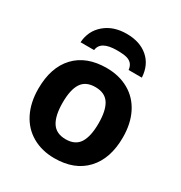

<svg xmlns="http://www.w3.org/2000/svg" viewBox="-181 -901 981 1041"><g transform="rotate(30 309.5 -380.5)"><path d="M574.2 -273.9Q574.2 -140.6 503.9 -65.4Q433.6 9.8 308.1 9.8Q229.5 9.8 169.4 -24.7Q109.4 -59.1 77.1 -123.5Q44.9 -188 44.9 -273.9Q44.9 -407.7 114.7 -481.9Q184.6 -556.2 311 -556.2Q389.6 -556.2 449.7 -522Q509.8 -487.8 542 -423.8Q574.2 -359.9 574.2 -273.9ZM223.1 -395.8Q196.8 -355.5 196.8 -274.2Q196.8 -192.9 223.4 -151.4Q250 -109.9 309.8 -109.9Q369.6 -109.9 395.8 -151.1Q421.9 -192.4 421.9 -273.7Q421.9 -355 395.5 -395.5Q369.1 -436 309.3 -436Q249.5 -436 223.1 -395.8ZM501 -606H418Q414.1 -649.4 373 -661.1Q352.5 -667 310.1 -667Q208.5 -667 202.1 -606H117.2Q122.1 -679.7 175.5 -725.3Q229 -771 312 -771Q395 -771 445.8 -727.3Q496.6 -683.6 501 -606Z"/></g></svg>

Font: NotoSans-Bold
Style: Bold
Weight: 700
Designer: Monotype Design team
Foundry: Monotype Imaging Inc.
Version: Version 1.04